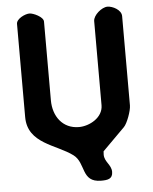

<svg xmlns="http://www.w3.org/2000/svg" viewBox="-59 -756 775 971"><g transform="rotate(-5 329.0 -270.0)"><path d="M127 -707C105 -707 60 -686 60 -660V-187C60 -51 206 -34 287 27C346 71 312 167 415 167C447 167 474 164 474 127C474 91 439 74 439 37C439 32 440 20 440 20L553 -93C570 -110 593 -172 593 -200V-653C593 -685 549 -707 523 -707C494 -707 450 -670 450 -640V-213C450 -150 380 -113 327 -113C244 -113 197 -179 197 -260V-660C197 -684 146 -707 127 -707Z"/></g></svg>

Font: Asimov Print
Style: Regular
Weight: 500
Designer: Google
Version: Version 2.000980: 2014